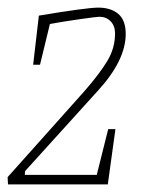

<svg xmlns="http://www.w3.org/2000/svg" viewBox="-20 -484 374 504"><path d="M201 -244Q242 -291 262 -324.5Q282 -358 282 -396Q282 -416 270.5 -428Q259 -440 241 -440Q234 -440 188.5 -433.5Q143 -427 111 -421L85 -314H67L82 -443Q208 -464 238 -464Q271 -464 290.5 -447.5Q310 -431 310 -395Q310 -326 238 -247L46 -35L45 -25H234L264 -145H283L263 0H1L0 -19Z"/></svg>

Font: Grenze Thin
Style: Italic
Weight: 250
Italic angle: -10°
Designer: Renata Polastri
Foundry: Omnibus-Type
Version: Version 1.002; ttfautohint (v1.8)